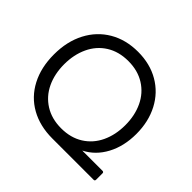

<svg xmlns="http://www.w3.org/2000/svg" viewBox="-178 -993 1245 1245"><g transform="rotate(45 445.0 -370.5)"><path d="M61 -368Q61 -487 108 -577Q155 -667 239.5 -716.5Q324 -766 435 -766Q545 -766 628.5 -717.5Q712 -669 758 -581.5Q804 -494 804 -381Q804 -269 758.5 -183.5Q713 -98 632 -57H818Q823 -57 826 -54Q829 -51 829 -47V13Q829 25 818 25H439Q325 25 239.5 -23Q154 -71 107.5 -160Q61 -249 61 -368ZM713 -371Q713 -459 680 -529Q647 -599 583.5 -639Q520 -679 433 -679Q346 -679 282.5 -639Q219 -599 186 -528.5Q153 -458 153 -370Q153 -281 186 -211.5Q219 -142 282.5 -102Q346 -62 433 -62Q520 -62 583.5 -102Q647 -142 680 -212Q713 -282 713 -371Z"/></g></svg>

Font: LINE Seed JP_TTF Regular
Style: Regular
Weight: 400
Designer: LINE & Fontrix & Fontworks
Version: Version 1.002